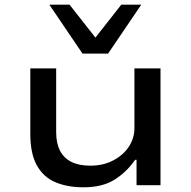

<svg xmlns="http://www.w3.org/2000/svg" viewBox="-20 -788 813 817"><path d="M335 9Q267 9 216 -12.5Q165 -34 137 -84Q109 -134 109 -218V-497H219V-226Q219 -178 235.5 -146.5Q252 -115 284 -99Q316 -83 364 -83Q420 -83 463 -106Q506 -129 529 -165Q552 -201 552 -242V-497H663V0H561V-108H555Q519 -56 467.5 -23.5Q416 9 335 9ZM331 -560 190 -768H276L386 -628L496 -768H581L440 -560Z"/></svg>

Font: Nunito Sans 7pt Expanded Medium
Style: Regular
Weight: 500
Width: 7
Designer: Vernon Adams
Foundry: Vernon Adams
Version: Version 3.101;gftools[0.9.27]